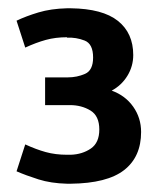

<svg xmlns="http://www.w3.org/2000/svg" viewBox="-20 -771 382 464"><path d="M142 -327Q103 -328 73 -337.5Q43 -347 20 -357L41 -422Q67 -410 90.5 -403.5Q114 -397 142 -397H143Q147 -397 151 -397Q179 -398 199.5 -412Q220 -426 220 -458Q220 -491 198.5 -504Q177 -517 149 -517H89V-584H144Q166 -584 185.5 -592.5Q205 -601 205 -632Q205 -665 184.5 -673Q164 -681 142 -680V-681Q114 -681 90.5 -674.5Q67 -668 41 -656L20 -721Q43 -732 73 -741Q103 -750 142 -751Q148 -751 148 -751Q149 -751 151 -751Q228 -750 265 -720.5Q302 -691 302 -638Q302 -611 288 -588Q274 -565 250 -552Q283 -540 302 -513Q321 -486 321 -452Q321 -392 280 -360Q239 -328 151 -327Q147 -327 142 -327Z"/></svg>

Font: Epunda Sans
Style: Bold
Weight: 700
Designer: Simon Atzbach
Foundry: typofactur
Version: Version 2.204; ttfautohint (v1.8.4.7-5d5b)